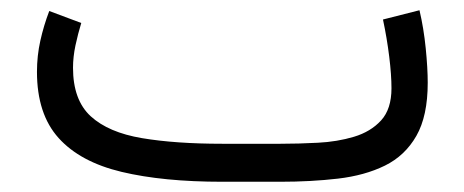

<svg xmlns="http://www.w3.org/2000/svg" viewBox="-20 -355 907 375"><path d="M527.3 0H414.1Q298.3 0 217.5 -19.3Q136.7 -38.6 94.5 -85.4Q52.2 -132.3 52.2 -214.8Q52.2 -246.1 58.8 -275.6Q65.4 -305.2 76.2 -333.5L138.7 -310.1Q132.3 -289.1 127.4 -266.4Q122.6 -243.7 122.6 -222.7Q122.6 -159.7 157.2 -127.9Q191.9 -96.2 257.3 -85.2Q322.8 -74.2 414.1 -74.2H527.8Q563 -74.2 600.8 -76.2Q638.7 -78.1 671.4 -87.9Q704.1 -97.7 724.4 -119.9Q744.6 -142.1 744.6 -182.6Q744.6 -208.5 740.2 -244.4Q735.8 -280.3 728 -316.9L799.3 -335Q807.6 -299.8 811.5 -260.7Q815.4 -221.7 815.4 -193.4Q815.4 -128.4 793.2 -89.6Q771 -50.8 731.7 -31.5Q692.4 -12.2 639.9 -6.1Q587.4 0 527.3 0Z"/></svg>

Font: Vazirmatn RD FD Light
Style: Regular
Weight: 300
Designer: Saber Rastikerdar
Foundry: Saber Rastikerdar
Version: Version 33.003